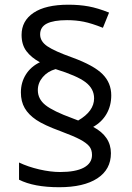

<svg xmlns="http://www.w3.org/2000/svg" viewBox="-20 -784 556 808"><path d="M67.9 -395Q67.9 -437 88.9 -470.5Q109.9 -503.9 147.9 -522Q111.8 -541.5 91.3 -568.6Q70.8 -595.7 70.8 -637.2Q70.8 -696.3 121.3 -730.2Q171.9 -764.2 268.1 -764.2Q314 -764.2 352.8 -757.1Q391.6 -750 439 -731L413.1 -667Q365.2 -686 332.3 -692.6Q299.3 -699.2 262.2 -699.2Q205.6 -699.2 177.2 -684.8Q148.9 -670.4 148.9 -639.2Q148.9 -609.9 179 -589.4Q209 -568.8 284.2 -542Q375 -508.8 411.6 -471.9Q448.2 -435.1 448.2 -382.8Q448.2 -338.9 428.2 -304.4Q408.2 -270 372.1 -250Q446.8 -210.4 446.8 -139.2Q446.8 -70.8 389.6 -33.4Q332.5 3.9 229 3.9Q122.6 3.9 60.1 -27.8V-100.1Q98.1 -82 145.5 -71Q192.9 -60.1 232.9 -60.1Q298.3 -60.1 332.8 -78.6Q367.2 -97.2 367.2 -131.8Q367.2 -154.3 355.5 -168.5Q343.8 -182.6 317.4 -196.8Q291 -210.9 234.9 -231.9Q165.5 -257.3 132.8 -279.3Q100.1 -301.3 84 -329.1Q67.9 -356.9 67.9 -395ZM139.2 -404.8Q139.2 -367.2 171.4 -341.6Q203.6 -315.9 285.2 -286.1L309.1 -276.9Q376 -315.9 376 -370.1Q376 -410.6 340.1 -438Q304.2 -465.3 213.9 -493.2Q180.7 -483.9 159.9 -459.5Q139.2 -435.1 139.2 -404.8Z"/></svg>

Font: Open Sans ACDW
Style: acdw
Weight: 400
Foundry: Ascender Corporation
Version: Version 1.10